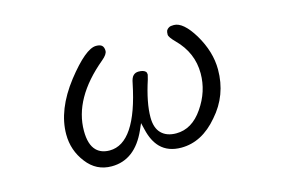

<svg xmlns="http://www.w3.org/2000/svg" viewBox="-71 -624 1141 780"><g transform="rotate(-15 500.0 -233.5)"><path d="M832 -256.8Q832 -332 787.1 -407.2Q744.1 -477.5 705.1 -477.5Q691.4 -477.5 686 -474.6Q680.7 -471.7 678.2 -469.2Q675.8 -466.8 673.8 -463.9Q670.9 -458 670.9 -446.3Q670.9 -435.5 695.3 -411.1Q759.8 -346.7 759.8 -259.8Q759.8 -183.6 713.9 -117.2Q668 -49.8 601.6 -49.8Q561.5 -49.8 539.1 -72.3Q516.6 -94.7 516.6 -139.6Q516.6 -201.2 545.9 -291L550.8 -310.5Q550.8 -319.3 546.9 -323.2Q538.1 -332 517.6 -332Q503.9 -332 495.1 -323.2Q486.3 -314.5 482.4 -292Q433.6 -52.7 322.3 -52.7Q287.1 -52.7 266.6 -73.2Q241.2 -98.6 241.2 -156.2Q241.2 -293 386.7 -414.1Q410.2 -433.6 410.2 -448.2Q410.2 -462.9 402.8 -470.2Q395.5 -477.5 377.9 -477.5Q334 -477.5 252 -373Q168 -264.6 168 -161.1Q168 -93.8 209 -41Q249 11.7 313.5 11.7Q412.1 11.7 461.9 -100.6L473.6 -127L480.5 -98.6Q492.2 -47.9 519.5 -20.5Q551.8 11.7 606.4 11.7Q693.4 11.7 761.7 -69.3Q832 -148.4 832 -256.8Z"/></g></svg>

Font: FakePearl
Style: ExtraLight
Weight: 300
Version: Version 1.2